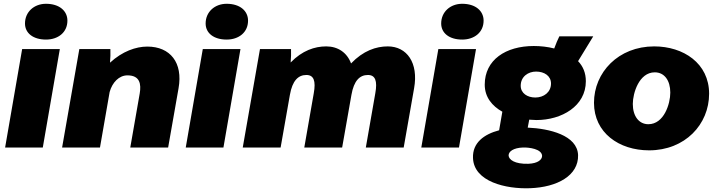

<svg xmlns="http://www.w3.org/2000/svg" viewBox="-20 -779 3790 1014"><path d="M7 0H206L296 -520H97ZM223 -570C287 -570 336 -608 336 -670C336 -721 294 -759 223 -759C160 -759 112 -716 112 -655C112 -604 155 -570 223 -570Z M308 0H508L559 -293C573 -344 609 -381 653 -381C720 -381 726 -334 718 -286L668 0H868L923 -313C947 -448 879 -533 758 -533C698 -533 626 -508 561 -448C563 -473 564 -498 563 -520H399Z M961 0H1160L1250 -520H1051ZM1177 -570C1241 -570 1290 -608 1290 -670C1290 -721 1248 -759 1177 -759C1114 -759 1066 -716 1066 -655C1066 -604 1109 -570 1177 -570Z M1262 0H1462L1511 -278C1524 -353 1555 -383 1598 -383C1637 -383 1649 -352 1637 -286L1587 0H1787L1836 -278C1849 -353 1880 -383 1923 -383C1962 -383 1974 -352 1962 -286L1912 0H2112L2167 -313C2191 -447 2129 -534 2028 -534C1966 -534 1898 -511 1834 -444C1813 -501 1765 -534 1703 -534C1642 -534 1576 -512 1515 -449C1517 -474 1518 -499 1517 -520H1353Z M2205 0H2404L2494 -520H2295ZM2421 -570C2485 -570 2534 -608 2534 -670C2534 -721 2492 -759 2421 -759C2358 -759 2310 -716 2310 -655C2310 -604 2353 -570 2421 -570Z M2813 -145C2947 -145 3074 -219 3074 -350C3074 -394 3059 -429 3033 -456L3113 -587H2934C2925 -569 2917 -550 2907 -523C2872 -532 2835 -536 2799 -536C2651 -536 2540 -463 2540 -332C2540 -266 2579 -219 2633 -189L2616 -91C2536 -70 2475 -25 2478 55C2482 181 2653 220 2779 215C2923 210 3036 148 3033 40C3029 -65 2881 -100 2767 -105L2775 -147ZM2770 86C2698 88 2667 64 2666 42C2666 21 2691 2 2742 0C2773 -1 2841 7 2843 44C2843 64 2821 84 2770 86ZM2807 -264C2766 -264 2730 -286 2730 -326C2730 -375 2770 -401 2811 -401C2855 -401 2890 -378 2890 -338C2890 -292 2852 -264 2807 -264Z M3408 15C3598 15 3725 -122 3725 -284C3725 -445 3589 -534 3435 -534C3246 -534 3117 -397 3117 -236C3117 -78 3249 15 3408 15ZM3404 -123C3354 -123 3322 -166 3322 -230C3322 -287 3355 -397 3438 -397C3489 -397 3520 -354 3520 -290C3520 -231 3487 -123 3404 -123Z"/></svg>

Font: Fixel Display 20240404 Black
Style: Italic
Weight: 900
Italic angle: -10°
Designer: AlfaBravo + MacPaw
Foundry: Kyrylo Tkachov, Marchela Mozhyna, Serhii Makarenko, Maria Weinstein, Zakhar Kryvoshyya
Version: Version 1.211;Glyphs 3.2 (3225)